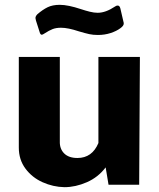

<svg xmlns="http://www.w3.org/2000/svg" viewBox="-20 -766 660 796"><path d="M58 -154V-530H228V-180Q227 -149 246 -130Q265 -111 301 -111Q362 -111 388 -173V-530H560L557 0H430L418 -72Q387 -31 340 -10.5Q293 10 247 10Q200 9 156.5 -10.5Q113 -30 85.5 -67Q58 -104 58 -154ZM386 -621Q366 -621 350 -624.5Q334 -628 307 -636Q262 -651 233 -651Q213 -651 198.5 -645.5Q184 -640 164 -627Q157 -622 153 -622Q147 -622 144 -634L129 -681Q127 -689 127 -691Q127 -699 135 -707Q157 -726 177.5 -736Q198 -746 228 -746Q262 -746 316 -728Q334 -722 352 -717.5Q370 -713 385 -713Q418 -713 457 -739Q462 -743 468 -743Q476 -743 479 -731L492 -675Q493 -673 493 -668Q493 -659 479 -649Q463 -637 438.5 -629Q414 -621 386 -621Z"/></svg>

Font: Morrison
Style: Bold
Weight: 700
Designer: Pablo Impallari, Rodrigo Fuenzalida (Modified by Dan O. Williams)
Version: Version 0.03;June 6, 2019;FontCreator 11.5.0.2425 64-bit; tt